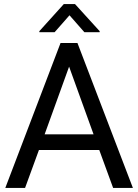

<svg xmlns="http://www.w3.org/2000/svg" viewBox="-20 -922 677 942"><path d="M394 -764 321 -847 248 -764H173V-769L293 -902H348L469 -769V-764ZM277 -711H360L632 0H535L467 -186H171L103 0H6ZM319 -595 199 -263H439Z"/></svg>

Font: Freesentation 5 Medium
Style: Regular
Weight: 500
Designer: glyphs from Roboto by Christian Robertson / Hangul glyphs from Noto Sans CJK(Source Han Sans) by Jang Soo-young and Kang
Foundry: PT&
Version: Version 2.001